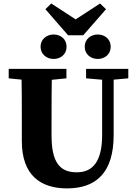

<svg xmlns="http://www.w3.org/2000/svg" viewBox="-20 -1046 771 1085"><path d="M358.6 18.6C523.9 18.6 622.3 -70.9 622.3 -283.1V-657H557.2V-283.1C557.2 -132.3 503.5 -72.3 413.7 -72.3C319 -72.3 271.3 -127 271.3 -280.3V-357.1C271.3 -457.8 271.3 -558.9 274.3 -657H100.4C103.4 -556.9 103.4 -455.8 103.4 -357.1V-248.4C103.4 -54.5 210.7 18.6 358.6 18.6ZM29.2 -603.3 177.9 -588.3H206.6L355.4 -603.3V-657H29.2V-603.3ZM466.4 -603.3 572.8 -594.1H602.2L705 -603.3V-657H466.4V-603.3ZM282.8 -712.8C322.5 -712.8 356.2 -738.7 356.2 -782C356.2 -825.2 322.5 -851.1 282.8 -851.1C244.6 -851.1 209.2 -825.2 209.2 -782C209.2 -738.7 244.6 -712.8 282.8 -712.8ZM532 -712.8C571.6 -712.8 605.6 -738.7 605.6 -782C605.6 -825.2 571.6 -851.1 532 -851.1C493.8 -851.1 458.7 -825.2 458.7 -782C458.7 -738.7 493.8 -712.8 532 -712.8ZM269.7 -1026.3 236.6 -994 364.8 -846.7H450.3L579.2 -994L545.4 -1026.3L364.1 -908.1H451L269.7 -1026.3Z"/></svg>

Font: Source Serif Variable
Style: Regular
Weight: 389
Designer: Frank Grießhammer
Foundry: Adobe Systems Incorporated
Version: Version 3.001;hotconv 1.0.111;makeotfexe 2.5.65597